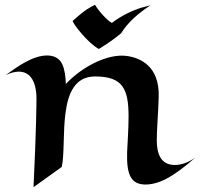

<svg xmlns="http://www.w3.org/2000/svg" viewBox="-20 -746 830 796"><path d="M236 -54C259 -155 209 -429 374 -429C488 -429 513 -379 513 -263C513 -213 509 -158 507 -115C504 -18 525 17 580 19C635 20 695 -9 790 -93C761 -72 731 -62 705 -62C646 -62 630 -109 630 -165C630 -212 636 -274 638 -346C641 -470 564 -506 506 -514C425 -525 319 -468 253 -398C252 -430 248 -458 238 -480C226 -506 202 -516 175 -516C117 -516 55 -472 4 -435C24 -444 42 -449 58 -449C109 -449 134 -402 131 -323C131 -323 131 -220 119 30ZM281 -659C285 -644 346 -566 390 -543C426 -565 453 -584 482 -608C512 -656 555 -692 604 -724L562 -713C531 -703 482 -681 444 -651C424 -660 385 -706 374 -726C330 -706 294 -670 281 -659Z"/></svg>

Font: Eagle Lake
Style: Regular
Weight: 400
Designer: Astigmatic (AOETI)
Foundry: Astigmatic (AOETI)
Version: Version 1.000